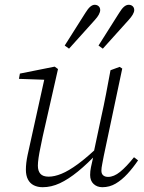

<svg xmlns="http://www.w3.org/2000/svg" viewBox="-20 -768 601 801"><path d="M158 13Q137 13 121 5Q105 -3 96.5 -19.5Q88 -36 88 -60Q88 -87 95 -120.5Q102 -154 109 -184L168 -451L175 -435L59 -439L63 -461L208 -490L222 -480L158 -198Q154 -177 149 -154Q144 -131 141 -110.5Q138 -90 138 -77Q138 -55 148.5 -43Q159 -31 183 -31Q207 -31 236.5 -43Q266 -55 305 -83.5Q344 -112 395 -161L400 -135H392Q345 -85 305 -52.5Q265 -20 229.5 -3.5Q194 13 158 13ZM407 13Q385 13 370.5 -0.5Q356 -14 356 -38Q356 -54 359.5 -70.5Q363 -87 370 -118H368L402 -278Q413 -327 422.5 -376.5Q432 -426 441 -475L479 -489L490 -482L413 -118Q410 -101 406.5 -84Q403 -67 403 -56Q403 -43 410.5 -36.5Q418 -30 431 -30Q455 -30 481 -51Q507 -72 539 -112L556 -99Q535 -68 511.5 -42.5Q488 -17 462.5 -2Q437 13 407 13ZM250 -578 336 -714Q347 -732 356.5 -740Q366 -748 375 -748Q385 -748 391.5 -742Q398 -736 398 -726Q398 -718 392.5 -707.5Q387 -697 376 -685L268 -565ZM391 -578 477 -714Q488 -732 497.5 -740Q507 -748 517 -748Q527 -748 533.5 -742Q540 -736 540 -726Q540 -718 534 -707.5Q528 -697 517 -685L409 -565Z"/></svg>

Font: Source Serif 4 18pt Light
Style: Italic
Weight: 300
Italic angle: -12°
Designer: Frank Grießhammer
Foundry: Adobe Systems Incorporated
Version: Version 4.004;hotconv 1.0.116;makeotfexe 2.5.65601